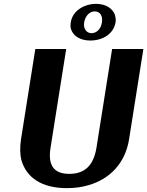

<svg xmlns="http://www.w3.org/2000/svg" viewBox="-20 -965 763 995"><path d="M89 -244C83 -203 83 -167 91 -135C117 -44 197 10 327 10C367 10 405 5 441 -6C546 -37 629 -116 649 -244L723 -711H561L480 -200C465 -108 420 -64 339 -64C259 -64 227 -108 242 -200L323 -711H163ZM347 -850C345 -837 344 -823 349 -811C361 -778 396 -755 448 -755C512 -755 569 -789 579 -850C581 -862 579 -875 576 -887C564 -921 529 -945 478 -945C416 -945 356 -909 347 -850ZM416 -848C422 -883 444 -906 471 -906C498 -906 514 -883 508 -848C503 -814 480 -793 454 -793C429 -793 411 -816 416 -848Z"/></svg>

Font: Aerodynamic
Style: BdObl
Weight: 500
Designer: Google
Version: Version 2.000980; 2014